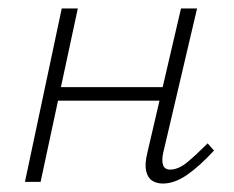

<svg xmlns="http://www.w3.org/2000/svg" viewBox="-20 -430 554 454"><path d="M365 4Q350 4 339.5 -3Q329 -10 325.5 -26Q322 -42 328 -67L408 -410H446L366 -69Q362 -51 365.5 -40Q369 -29 382 -29Q402 -29 423 -46.5Q444 -64 471 -91L486 -74Q453 -38 423 -17Q393 4 365 4ZM39 0 126 -410H164L76 0ZM97 -192 103 -224H388L381 -192Z"/></svg>

Font: Ysabeau Infant ExtraLight
Style: Italic
Weight: 250
Italic angle: -12°
Designer: Christian Thalmann (Catharsis Fonts)
Version: Version 2.001;gftools[0.9.30]; featfreeze: ss01,ss02,lnum